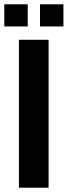

<svg xmlns="http://www.w3.org/2000/svg" viewBox="-48 -873 315 893"><path d="M40 0V-688H178V0ZM-28 -750V-853H81V-750ZM138 -750V-853H247V-750Z"/></svg>

Font: Saira ExtraCondensed ExtraBold
Style: Regular
Weight: 800
Width: 2
Designer: Hector Gatti with collaboration of the Omnibus-Type team
Foundry: Omnibus-Type
Version: Version 1.101